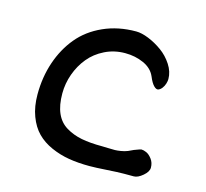

<svg xmlns="http://www.w3.org/2000/svg" viewBox="-84 -627 780 728"><g transform="rotate(15 306.0 -262.5)"><path d="M64.9 -205.1Q64.9 -272.9 85 -332Q105 -391.1 142.1 -435.8Q179.2 -480.5 236.8 -506.3Q294.4 -532.2 365.2 -532.2Q386.2 -532.2 414.1 -521Q441.9 -509.8 467.8 -491.2Q493.7 -472.7 511.5 -445.3Q529.3 -418 529.3 -389.2Q529.3 -381.3 526.1 -370.8Q522.9 -360.4 516.6 -352.3Q510.3 -344.2 502.7 -341.3Q495.1 -338.4 484.9 -348.6Q474.6 -358.9 464.8 -382.8Q452.1 -412.1 418.9 -427Q385.7 -441.9 346.2 -441.9Q303.2 -441.9 266.6 -423.8Q230 -405.8 205.8 -376.2Q181.6 -346.7 168.2 -309.3Q154.8 -272 154.8 -232.9Q154.8 -186.5 168.5 -155.5Q182.1 -124.5 209.7 -107.9Q237.3 -91.3 271 -84.7Q304.7 -78.1 352.5 -78.1Q360.8 -78.1 377.4 -77.4Q394 -76.7 403.1 -76.9Q412.1 -77.1 426 -79.3Q439.9 -81.5 452.1 -86.4L472.2 -95.7Q496.1 -105 500 -105Q508.3 -105 519.5 -100.1Q530.8 -95.2 541.5 -81.1Q552.2 -66.9 552.2 -47.4Q552.2 -31.7 533 -15.4Q513.7 1 498 1H459.5Q437 1 392.8 3.9Q348.6 6.8 325.2 6.8Q281.2 6.8 244.4 0.7Q207.5 -5.4 173.6 -20.5Q139.6 -35.6 116.2 -59.3Q92.8 -83 78.9 -120.1Q64.9 -157.2 64.9 -205.1Z"/></g></svg>

Font: Short Stack
Style: Regular
Weight: 400
Designer: James Grieshaber
Foundry: James Grieshaber
Version: Version 1.002